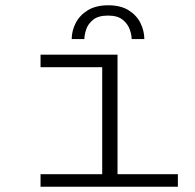

<svg xmlns="http://www.w3.org/2000/svg" viewBox="-20 -707 740 727"><path d="M133.5 0V-47.5H367V-452.5H133.5V-500H425V-47.5H653.5V0ZM390 -687Q437 -687 467.2 -668Q497.5 -649 512 -619.5Q526.5 -590 526.5 -559H478.5Q478.5 -575 471 -596Q463.5 -617 444.2 -632.5Q425 -648 389 -648Q352.5 -648 333 -632.5Q313.5 -617 306.5 -596Q299.5 -575 299.5 -559H251.5Q251.5 -590 266.5 -619.5Q281.5 -649 312.2 -668Q343 -687 390 -687Z"/></svg>

Font: Trispace SemiExpanded ExtraLight
Style: Regular
Weight: 200
Width: 6
Designer: Tyler Finck
Foundry: Etcetera Type Company
Version: Version 1.210; ttfautohint (v1.8.3)